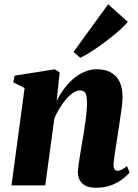

<svg xmlns="http://www.w3.org/2000/svg" viewBox="-20 -871 648 902"><path d="M246 -397.5Q260 -425 279 -451.2Q298 -477.5 322.2 -498.8Q346.5 -520 374.8 -532.8Q403 -545.5 435.5 -545.5Q492 -545.5 523.8 -512.8Q555.5 -480 555.5 -415.5Q555.5 -394.5 551.8 -365.2Q548 -336 543.2 -305Q538.5 -274 534.5 -247Q531 -222 526.2 -194Q521.5 -166 518 -140.2Q514.5 -114.5 513.5 -97Q513.5 -79 519.5 -73.8Q525.5 -68.5 532 -68.5Q540.5 -68.5 551 -73.5Q561.5 -78.5 576.5 -90.5L589 -60.5Q581 -50.5 560.5 -33.5Q540 -16.5 507.5 -2.8Q475 11 430 11Q399.5 11 381 1Q362.5 -9 354.2 -25.5Q346 -42 346 -62Q346 -72.5 348.2 -90Q350.5 -107.5 354 -129.2Q357.5 -151 361.2 -173.8Q365 -196.5 368.5 -216.5Q372 -238.5 375.8 -262Q379.5 -285.5 382.5 -308.2Q385.5 -331 387.2 -351.2Q389 -371.5 389 -387.5Q388.5 -409.5 385.5 -422.2Q382.5 -435 375 -440.5Q367.5 -446 355 -446Q340 -446 323.2 -434.8Q306.5 -423.5 290.5 -404.8Q274.5 -386 260.2 -362.8Q246 -339.5 235.5 -315.5L192.5 0H34L95.5 -457.5L42.5 -484L48.5 -515.5L237.5 -545.5L260.5 -530.5ZM325.5 -627 488 -851 580.5 -768.5Q570 -755.5 550.2 -737Q530.5 -718.5 504.8 -698Q479 -677.5 451.8 -658Q424.5 -638.5 399.8 -623Q375 -607.5 357 -599.5Z"/></svg>

Font: Merriweather 72pt Black
Style: Italic
Weight: 900
Italic angle: -7.8°
Version: Version 2.101